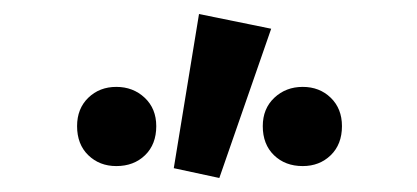

<svg xmlns="http://www.w3.org/2000/svg" viewBox="-20 -821 595 274"><path d="M228 -581 264 -801 367 -780 293 -567ZM146 -584Q122 -584 106 -599.5Q90 -615 90 -641Q90 -666 106 -681.5Q122 -697 146 -697Q170 -697 186.5 -681.5Q203 -666 203 -641Q203 -615 187 -599.5Q171 -584 146 -584ZM412 -584Q387 -584 371 -599.5Q355 -615 355 -641Q355 -666 371.5 -681.5Q388 -697 412 -697Q436 -697 452 -681.5Q468 -666 468 -641Q468 -615 452 -599.5Q436 -584 412 -584Z"/></svg>

Font: Toshiba Sans
Style: Bold
Weight: 700
Designer: Paul D. Hunt
Foundry: Toshiba Corporation
Version: Version 2.020;PS 2.0;hotconv 1.0.86;makeotf.lib2.5.63406